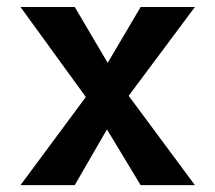

<svg xmlns="http://www.w3.org/2000/svg" viewBox="-20 -538 626 558"><path d="M39.6 0 253.9 -289.1 388.7 -517.6H546.4L324.2 -219.7L197.3 0ZM388.7 0 255.9 -219.7 39.6 -517.6H197.3L332 -289.1L546.4 0Z"/></svg>

Font: Cascadia Mono
Style: Regular
Weight: 400
Monospace: yes
Designer: Aaron Bell
Foundry: Saja Typeworks
Version: Version 2404.023